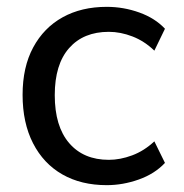

<svg xmlns="http://www.w3.org/2000/svg" viewBox="-20 -532 537 561"><path d="M292 9Q217 9 162 -22.5Q107 -54 76.5 -113.5Q46 -173 46 -255Q46 -336 77 -393.5Q108 -451 163 -481.5Q218 -512 292 -512Q341 -512 387 -495.5Q433 -479 462 -448L431 -384Q402 -412 367 -425.5Q332 -439 298 -439Q224 -439 182 -391.5Q140 -344 140 -254Q140 -163 182 -114Q224 -65 298 -65Q331 -65 366 -78Q401 -91 431 -119L462 -56Q432 -24 385.5 -7.5Q339 9 292 9Z"/></svg>

Font: Mulish ExtraLight Medium
Style: Regular
Weight: 500
Version: Version 3.603